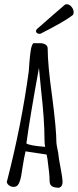

<svg xmlns="http://www.w3.org/2000/svg" viewBox="-20 -873 366 902"><path d="M213 -24Q213 -54 203 -126L199 -147L100 -162Q94 -139 83 -69Q77 -20 64 -4Q57 5 44 5Q32 5 22 -2.5Q12 -10 12 -21L14 -26L15 -30Q81 -287 115 -537Q115 -541 116 -550.5Q117 -560 118 -578Q121 -615 124.5 -637Q128 -659 136 -670H170Q184 -670 194 -663.5Q204 -657 204 -645Q204 -569 225 -419Q245 -265 245 -203Q245 -197 250 -172Q255 -149 255 -142Q255 -135 265 -82Q274 -34 274 -20V-19Q274 3 258 9Q235 9 224 2Q213 -5 213 -24ZM189 -220Q189 -310 173 -450L163 -554Q120 -319 104 -199Q119 -189 192 -183Q189 -198 189 -220ZM149 -727Q149 -732 154 -737L170 -751Q175 -756 226 -800L285 -851Q289 -853 294 -853Q306 -853 316 -841Q326 -829 326 -816Q326 -804 319 -800Q283 -772 173 -716Q171 -714 165 -714Q159 -714 154 -717.5Q149 -721 149 -727Z"/></svg>

Font: Amatic SC
Style: Bold
Weight: 700
Designer: Multiple Designers
Foundry: Vernon Adams
Version: Version 2.505